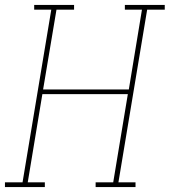

<svg xmlns="http://www.w3.org/2000/svg" viewBox="-38 -755 685 775"><path d="M-18 0V-19H53L169 -716H100V-735H261V-716H190L136 -394H482L535 -716H466V-735H627V-716H556L440 -19H509V0H348V-19H419L478 -375H133L74 -19H143V0Z"/></svg>

Font: Iosevka Curly Slab ThExObl
Style: Regular
Weight: 100
Width: 7
Italic angle: -9°
Monospace: yes
Designer: Belleve Invis
Foundry: Belleve Invis
Version: Version 11.1.0; ttfautohint (v1.8.3)